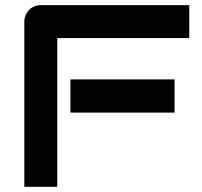

<svg xmlns="http://www.w3.org/2000/svg" viewBox="-20 -720 778 740"><path d="M652.8 -286.1H251.5V-414.1H652.8ZM709.5 -573.2H200.7V0H73.7V-636.2Q73.7 -649.4 78.6 -661.1Q83.5 -672.9 92 -681.6Q100.6 -690.4 112.3 -695.3Q124 -700.2 137.7 -700.2H709.5Z"/></svg>

Font: Audiowide
Style: Regular
Weight: 400
Version: Version 1.003